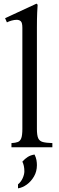

<svg xmlns="http://www.w3.org/2000/svg" viewBox="-20 -810 326 1056"><path d="M183 -101Q183 -66 190 -50Q197 -34 215.5 -29Q234 -24 268 -23V0H43V-23Q65 -24 78 -29Q91 -34 97 -50Q103 -66 103 -101V-657Q103 -685 94.5 -693Q86 -701 72 -701Q59 -701 44.5 -697Q30 -693 18 -687L8 -710L181 -790L187 -784Q186 -776 184.5 -741Q183 -706 183 -658ZM170 40Q178 56 180.5 70.5Q183 85 183 98Q183 133 167 160.5Q151 188 127.5 205Q104 222 79 226V204Q96 190 105 169.5Q114 149 114 132Q114 101 103 79Q117 63 133 53Q149 43 170 40Z"/></svg>

Font: Bona Nova
Style: Regular
Weight: 400
Designer: Mateusz Machalski
Foundry: Capitalics
Version: Version 4.001; ttfautohint (v1.8.3)